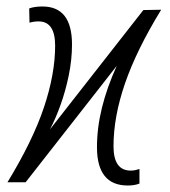

<svg xmlns="http://www.w3.org/2000/svg" viewBox="-20 -562 523 592"><path d="M374 10Q279 10 279 -108Q279 -168 294.5 -230.5Q310 -293 340 -359L59 0H3Q81 -128 115.5 -231Q150 -334 150 -421Q150 -496 99 -496Q84 -496 71 -492L70 -536Q86 -542 111 -542Q202 -542 202 -425Q202 -378 192 -329.5Q182 -281 166.5 -238Q151 -195 134 -163L422 -531L477 -532Q401 -408 365.5 -305Q330 -202 330 -111Q330 -36 383 -36Q391 -36 397.5 -37.5Q404 -39 410 -41V4Q395 10 374 10Z"/></svg>

Font: Noto Sans ExtraCondensed Light
Style: Italic
Weight: 300
Width: 2
Italic angle: -12°
Designer: Monotype Design Team
Foundry: Monotype Imaging Inc.
Version: Version 2.013; ttfautohint (v1.8.4.7-5d5b)